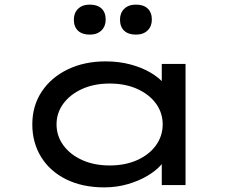

<svg xmlns="http://www.w3.org/2000/svg" viewBox="-20 -802 1024 832"><path d="M432 10Q337 10 266.5 -25Q196 -60 158 -122Q120 -184 120 -263Q120 -343 160.5 -404.5Q201 -466 273 -501Q345 -536 438 -536Q496 -536 546 -522.5Q596 -509 633 -487Q670 -465 690.5 -440Q711 -415 711 -391L681 -389V-525H784V0H681V-145L701 -137Q701 -114 679 -88.5Q657 -63 619.5 -40.5Q582 -18 533.5 -4Q485 10 432 10ZM455 -85Q523 -85 575 -108.5Q627 -132 656 -172.5Q685 -213 685 -263Q685 -313 656 -353Q627 -393 575 -416.5Q523 -440 455 -440Q388 -440 336 -416.5Q284 -393 254.5 -353Q225 -313 225 -263Q225 -213 254.5 -172.5Q284 -132 336 -108.5Q388 -85 455 -85ZM569 -652Q536 -652 518 -669Q500 -686 500 -717Q500 -746 518.5 -764Q537 -782 569 -782Q602 -782 620 -765Q638 -748 638 -717Q638 -688 619.5 -670Q601 -652 569 -652ZM369 -652Q336 -652 318 -669Q300 -686 300 -717Q300 -746 318.5 -764Q337 -782 369 -782Q402 -782 420 -765Q438 -748 438 -717Q438 -688 419.5 -670Q401 -652 369 -652Z"/></svg>

Font: Lexend Zetta
Style: Regular
Weight: 400
Designer: Bonnie Shaver-Troup, Thomas Jockin
Foundry: Lexend
Version: Version 1.007